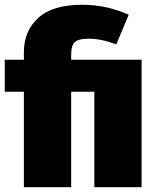

<svg xmlns="http://www.w3.org/2000/svg" viewBox="-22 -784 655 804"><path d="M517 -722 465 -598Q403 -622 349 -622Q307 -622 291.5 -608Q276 -594 276 -555V-534H571V0H373V-400H276V0H78V-400H-2V-534H78V-565Q78 -654 138 -709Q198 -764 322 -764Q379 -764 429 -752Q479 -740 517 -722Z"/></svg>

Font: FiraGO Heavy
Style: Regular
Weight: 900
Designer: bBox Type
Foundry: bBox Type GmbH
Version: Version 1.001